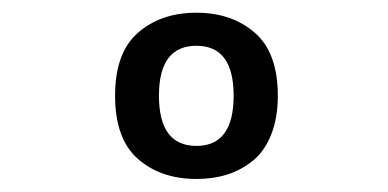

<svg xmlns="http://www.w3.org/2000/svg" viewBox="-20 -726 610 302"><path d="M289 -444.5Q233 -444.5 197 -476Q161 -507.5 161 -575.5Q161 -643 197 -674.5Q233 -706 289 -706Q344.5 -706 380.8 -674.5Q417 -643 417 -575.5Q417 -540.5 406.5 -514.2Q396 -488 377.8 -473.2Q359.5 -458.5 337.5 -451.5Q315.5 -444.5 289 -444.5ZM289 -496.5Q347.5 -496.5 347.5 -575.5Q347.5 -654 289 -654Q230 -654 230 -575.5Q230 -496.5 289 -496.5Z"/></svg>

Font: League Mono Narrow Medium
Style: Regular
Weight: 500
Width: 3
Designer: Tyler Finck
Foundry: The League of Moveable Type / Tyler Finck
Version: Version 2.210